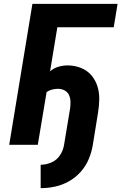

<svg xmlns="http://www.w3.org/2000/svg" viewBox="-20 -755 633 1001"><path d="M192 226Q229 226 266.5 218Q304 210 339 190.5Q374 171 401 140.5Q428 110 443 73.5Q458 37 464 0L491 -167Q497 -203 497.5 -238.5Q498 -274 487.5 -306.5Q477 -339 455 -364Q433 -389 400.5 -401.5Q368 -414 332 -414Q309 -414 284.5 -407Q260 -400 241 -383L279 -613H573L593 -735H149L28 0H177L223 -275Q236 -284 251.5 -288Q267 -292 282 -292Q301 -292 317 -283.5Q333 -275 340 -259Q347 -243 347.5 -224.5Q348 -206 345 -187L314 0Q310 28 293 54Q276 80 248 92Q220 104 192 104Z"/></svg>

Font: Iosevka Sparkle Heavy
Style: Italic
Weight: 900
Italic angle: -9°
Designer: Belleve Invis
Foundry: Belleve Invis
Version: Version 4.5.0; ttfautohint (v1.8.3)